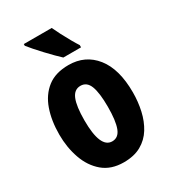

<svg xmlns="http://www.w3.org/2000/svg" viewBox="-188 -867 877 977"><g transform="rotate(-30 250.5 -378.0)"><path d="M466 -276Q466 -221 454.5 -169.5Q443 -118 418 -77.5Q393 -37 351.5 -13.5Q310 10 249 10Q175 10 127.5 -30Q80 -70 57 -135.5Q34 -201 34 -276Q34 -358 56.5 -422Q79 -486 126.5 -523Q174 -560 251 -560Q349 -560 407.5 -486.5Q466 -413 466 -276ZM181 -275Q181 -112 251 -112Q288 -112 303.5 -153Q319 -194 319 -276Q319 -358 303.5 -398Q288 -438 251 -438Q214 -438 197.5 -398Q181 -358 181 -275ZM272 -766Q281 -746 296 -717Q311 -688 326.5 -661Q342 -634 352 -619V-606H248Q235 -618 215.5 -637.5Q196 -657 175 -679.5Q154 -702 136 -722.5Q118 -743 108 -756V-766Z"/></g></svg>

Font: Noto Sans Hebrew ExtraCondensed ExtraBold
Style: Regular
Weight: 800
Width: 2
Designer: Monotype Design Team
Foundry: Monotype Imaging Inc.
Version: Version 2.004; ttfautohint (v1.8.4.7-5d5b)